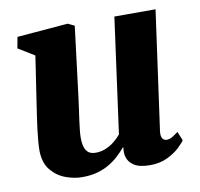

<svg xmlns="http://www.w3.org/2000/svg" viewBox="-69 -639 750 721"><g transform="rotate(-10 306.5 -278.5)"><path d="M188 10Q158 10 125.8 -1.8Q93.5 -13.5 70.8 -40.8Q48 -68 47 -114.5Q47 -132 48.8 -153Q50.5 -174 53.5 -197.2Q56.5 -220.5 60 -244.5Q63.5 -268.5 67 -291.5L94 -470.5L32 -508.5L40 -551L234 -567L259 -555L226 -288Q223.5 -266.5 220.2 -244.5Q217 -222.5 214.2 -202.2Q211.5 -182 209.8 -165.5Q208 -149 208 -138Q208 -114 213 -99.5Q218 -85 228 -78.2Q238 -71.5 254.5 -71.5Q274 -71.5 291.8 -78.8Q309.5 -86 324.8 -98Q340 -110 351.5 -124L411.5 -563H568.5L505.5 -109.5Q503 -90.5 508.8 -81.8Q514.5 -73 525.5 -73Q534 -73 542.5 -77.2Q551 -81.5 569.5 -95L583.5 -61Q578.5 -52.5 560.8 -35.5Q543 -18.5 514.2 -4.2Q485.5 10 447 10Q406.5 10 385.5 -4Q364.5 -18 359.5 -42Q359 -45 358.5 -48.8Q358 -52.5 358 -56.5Q358 -60.5 358.5 -64.8Q359 -69 359.5 -72.5L357.5 -73.5Q345 -58.5 329.2 -43.8Q313.5 -29 293 -16.8Q272.5 -4.5 246.8 2.8Q221 10 188 10Z"/></g></svg>

Font: Merriweather 20pt Black
Style: Italic
Weight: 900
Italic angle: -7.8°
Version: Version 2.101